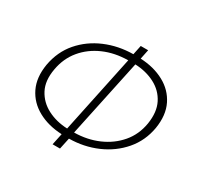

<svg xmlns="http://www.w3.org/2000/svg" viewBox="-158 -921 1127 1101"><g transform="rotate(30 405.0 -370.5)"><path d="M317 0 333 -76Q243 -80 175.5 -117Q108 -154 76 -220Q44 -286 59 -377Q76 -472 134 -539Q192 -606 277 -642Q362 -678 460 -679L473 -741H522L509 -678Q598 -674 665.5 -637.5Q733 -601 765.5 -535Q798 -469 783 -377Q767 -285 709 -217.5Q651 -150 565.5 -113Q480 -76 382 -75L366 0ZM111 -377Q96 -295 125.5 -239Q155 -183 213 -153Q271 -123 344 -120L452 -634Q364 -633 292 -601.5Q220 -570 172.5 -513Q125 -456 111 -377ZM731 -377Q744 -459 715.5 -515Q687 -571 629.5 -601Q572 -631 499 -634L390 -120Q476 -121 548.5 -152.5Q621 -184 669.5 -241Q718 -298 731 -377Z"/></g></svg>

Font: Raleway Light
Style: Italic
Weight: 300
Italic angle: -12°
Designer: Matt McInerney, Pablo Impallari, Rodrigo Fuenzalida
Foundry: Matt McInerney, Pablo Impallari, Rodrigo Fuenzalida
Version: Version 4.026